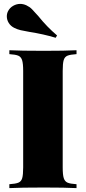

<svg xmlns="http://www.w3.org/2000/svg" viewBox="-20 -966 441 986"><path d="M373 -688Q341 -686 326.5 -680Q312 -674 307 -657Q302 -640 302 -602V-106Q302 -68 307.5 -51Q313 -34 327 -28Q341 -22 373 -20V0Q315 -3 206 -3Q85 -3 28 0V-20Q60 -22 74.5 -28Q89 -34 94 -51Q99 -68 99 -106V-602Q99 -640 93.5 -657Q88 -674 74 -680Q60 -686 28 -688V-708Q85 -705 206 -705Q314 -705 373 -708ZM177 -883Q221 -828 273 -784L266 -772Q203 -791 132 -802Q103 -807 86 -811Q69 -815 53 -823Q35 -832 25 -848Q15 -864 15 -882Q15 -896 21 -908Q30 -926 47.5 -936Q65 -946 84 -946Q99 -946 115 -939Q132 -931 144 -919Q156 -907 177 -883Z"/></svg>

Font: Playfair Display SC Black
Style: Regular
Weight: 900
Designer: Claus Eggers Sørensen
Foundry: Claus Eggers Sørensen
Version: Version 1.200; ttfautohint (v1.6)